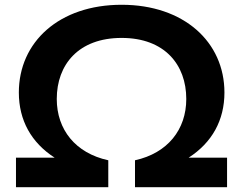

<svg xmlns="http://www.w3.org/2000/svg" viewBox="-20 -785 1020 805"><path d="M490 -765C228 -765 59 -609 59 -397C59 -281 111 -187 209 -124H47V0H434V-113C296 -143 218 -242 218 -370C218 -514 309 -626 490 -626C670 -626 761 -514 761 -370C761 -242 683 -143 546 -113V0H932V-124H771C869 -187 921 -281 921 -397C921 -609 751 -765 490 -765Z"/></svg>

Font: Bounded Med
Style: Regular
Weight: 500
Designer: Vlad Churkin
Version: Version 3.0